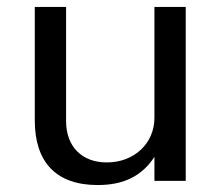

<svg xmlns="http://www.w3.org/2000/svg" viewBox="-20 -520 634 552"><path d="M514 -500H424V-181C424 -109 367 -53 287 -53C217 -53 170 -97 170 -172V-500H80V-174C80 -54 141 12 261 12C336 12 388 -14 424 -69V0H514Z"/></svg>

Font: Perun
Style: Regular
Weight: 400
Foundry: Copyright (c) Stefan Peev, Context Ltd, 2016
Version: Version 1.089